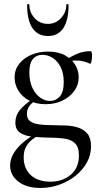

<svg xmlns="http://www.w3.org/2000/svg" viewBox="-20 -648 487 949"><path d="M180 281Q111 281 70.5 249.5Q30 218 30 170Q30 127 65 85.5Q100 44 172 2L183 14Q159 26 139.5 41.5Q120 57 108.5 78Q97 99 97 130Q97 168 113.5 195Q130 222 159.5 236Q189 250 228 250Q290 250 330 215.5Q370 181 370 121Q370 78 350 59.5Q330 41 295 36.5Q260 32 213 32Q172 31 136.5 27Q101 23 78.5 7.5Q56 -8 56 -42Q56 -77 78.5 -104.5Q101 -132 145 -161L156 -153Q133 -136 123 -120.5Q113 -105 113 -85Q113 -62 127.5 -50Q142 -38 172.5 -33.5Q203 -29 252 -29Q279 -29 309.5 -27.5Q340 -26 367.5 -17Q395 -8 412.5 13.5Q430 35 430 75Q430 117 410 154Q390 191 355 219.5Q320 248 274.5 264.5Q229 281 180 281ZM206 -133Q158 -133 123.5 -151.5Q89 -170 70.5 -200.5Q52 -231 52 -265Q52 -303 74.5 -332Q97 -361 134.5 -377Q172 -393 217 -393Q268 -393 301.5 -374.5Q335 -356 352 -327Q369 -298 369 -266Q369 -229 347.5 -199Q326 -169 289 -151Q252 -133 206 -133ZM227 -149Q255 -149 275 -170.5Q295 -192 295 -242Q295 -286 280 -316Q265 -346 241 -361.5Q217 -377 190 -377Q160 -377 142.5 -356Q125 -335 125 -290Q125 -245 140.5 -213Q156 -181 179.5 -165Q203 -149 227 -149ZM301 -316 302 -349Q334 -371 363.5 -383Q393 -395 429 -395Q432 -395 433.5 -387.5Q435 -380 435 -371Q435 -359 432 -345Q429 -331 425 -333Q413 -339 395 -344Q377 -349 356 -349Q343 -349 332 -347Q321 -345 309 -341ZM114 -624Q114 -627 119.5 -627.5Q125 -628 125 -626Q125 -587 151 -558.5Q177 -530 217 -530Q255 -530 281.5 -558.5Q308 -587 308 -626Q308 -628 313.5 -627.5Q319 -627 319 -624Q319 -548 293 -509Q267 -470 217 -470Q167 -470 140.5 -509Q114 -548 114 -624Z"/></svg>

Font: Cormorant Garamond Light Medium
Style: Regular
Weight: 500
Version: Version 4.001